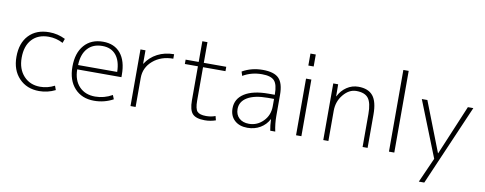

<svg xmlns="http://www.w3.org/2000/svg" viewBox="-75 -1133 4381 1736"><g transform="rotate(10 2115.0 -265.0)"><path d="M300 -489Q202 -489 146.5 -428.5Q91 -368 91 -260Q91 -156 149 -93Q207 -30 300 -30Q369 -30 432 -63L446 -25Q376 10 298 10Q184 10 113.5 -64Q43 -138 43 -260Q43 -386 111 -458Q179 -530 298 -530Q376 -530 446 -495L432 -456Q369 -489 300 -489Z M604 -243Q605 -143 659.5 -86Q714 -29 805 -29Q888 -29 962 -71L977 -34Q896 10 802 10Q690 10 623.5 -62.5Q557 -135 557 -260Q557 -386 620 -458Q683 -530 792 -530Q896 -530 953 -461Q1010 -392 1010 -265V-243ZM605 -283H964Q962 -384 917.5 -437.5Q873 -491 792 -491Q706 -491 657 -436.5Q608 -382 605 -283Z M1182 -520V-397H1184Q1224 -460 1291 -495Q1358 -530 1443 -530V-489Q1331 -489 1257 -425.5Q1183 -362 1183 -267V0H1136V-520Z M1721 -690V-500H1927V-460H1721V-153Q1721 -78 1743 -54Q1765 -30 1824 -30Q1871 -30 1909 -45L1919 -7Q1871 10 1819 10Q1738 10 1706 -24.5Q1674 -59 1674 -147V-460H1554V-500H1674V-690Z M2258 -530Q2362 -530 2406 -485.5Q2450 -441 2450 -333V-140Q2450 -70 2465 0H2419Q2410 -46 2408 -103H2406Q2379 -51 2327.5 -20.5Q2276 10 2210 10Q2136 10 2092 -30.5Q2048 -71 2048 -140Q2048 -228 2125.5 -277.5Q2203 -327 2346 -327H2403V-332Q2403 -421 2371.5 -455.5Q2340 -490 2258 -490Q2161 -490 2083 -444L2071 -482Q2155 -530 2258 -530ZM2094 -142Q2094 -90 2127.5 -59Q2161 -28 2218 -28Q2293 -28 2348 -83.5Q2403 -139 2403 -222V-289H2346Q2225 -289 2159.5 -250Q2094 -211 2094 -142Z M2656 -640V-750H2705V-640ZM2656 0V-520H2705V0Z M3124 -489Q3058 -489 3005.5 -426Q2953 -363 2953 -277V0H2906V-520H2951L2952 -410H2954Q2981 -465 3029.5 -497.5Q3078 -530 3136 -530Q3227 -530 3270 -477Q3313 -424 3313 -307V0H3267V-303Q3267 -405 3234.5 -447Q3202 -489 3124 -489Z M3509 0V-750H3558V0Z M3770 -520 3948 -63H3950L4142 -520H4192L3872 220H3822L3923 -7L3719 -520Z"/></g></svg>

Font: Mplus 1p Light
Style: Regular
Weight: 300
Version: Version 1.061